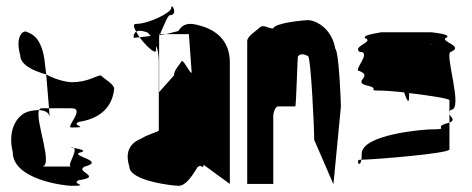

<svg xmlns="http://www.w3.org/2000/svg" viewBox="-20 -781 1521 619"><path d="M21 -291C21 -201 190 -182 210 -182C275 -182 206 -188 234 -200C314 -212 219 -227 253 -244C320 -262 216 -276 234 -288C268 -296 232 -301 218 -304C231 -292 192 -244 210 -244H115C154 -244 92 -394 106 -426C96 -426 84 -425 70 -421C33 -409 4 -360 21 -291ZM45 -604C45 -574 82 -554 129 -541L123 -591C118 -623 106 -664 71 -676C55 -689 28 -664 45 -604ZM106 -426C129 -425 138 -416 140 -404L138 -432H115C110 -432 108 -430 106 -426ZM129 -541 138 -432H210C257 -432 190 -370 210 -370C275 -370 206 -376 234 -388C314 -400 343 -446 348 -494C348 -510 318 -525 305 -538C289 -537 264 -516 210 -516C200 -516 163 -522 129 -541ZM218 -304C216 -306 213 -307 210 -307C205 -307 211 -306 218 -304Z M397 -244C397 -198 536 -182 556 -182C578 -182 597 -210 617 -242C630 -254 636 -232 636 -250L721 -188V-580C721 -652 674 -685 626 -698C588 -710 569 -704 555 -681L515 -671H589L598 -546C590 -546 570 -595 564 -582C558 -570 541 -556 541 -538L493 -484V-664C494 -665 494 -667 495 -668H493V-671H496C510 -703 521 -732 528 -732C556 -732 532 -776 532 -755C532 -740 459 -704 419 -704C408 -704 411 -693 419 -679C426 -683 438 -683 456 -676C459 -673 462 -669 466 -665L430 -661C451 -632 483 -603 483 -619C483 -623 483 -628 484 -633C489 -620 492 -602 492 -580V-360C487 -355 455 -347 437 -335C406 -323 380 -298 397 -244ZM411 -659 430 -661C426 -667 422 -673 419 -679C413 -675 410 -668 411 -659ZM495 -668 515 -671H496C496 -670 495 -669 495 -668Z M777 -188H861V-406C861 -421 869 -438 876 -438H932C935 -438 939 -607 941 -600C948 -608 959 -608 973 -600C982 -600 993 -372 993 -330L1055 -187L1079 -437C1079 -454 1073 -612 1061 -624C1049 -692 996 -716 973 -716C959 -716 864 -707 861 -689C844 -689 829 -704 817 -692C805 -680 777 -665 777 -648Z M1139 -552C1182 -535 1121 -520 1157 -507C1212 -495 1160 -489 1202 -489C1217 -489 1251 -487 1283 -483C1292 -457 1299 -442 1299 -472V-481C1357 -474 1427 -464 1429 -458V-421C1430 -423 1431 -425 1434 -427C1476 -427 1410 -614 1434 -614C1476 -632 1403 -646 1416 -658C1446 -671 1364 -677 1372 -677H1202C1227 -677 1145 -671 1157 -658C1188 -646 1115 -632 1139 -614C1182 -614 1115 -552 1139 -552ZM1141 -266C1125 -266 1140 -236 1145 -266ZM1145 -266C1192 -267 1425 -286 1429 -299V-386C1426 -385 1421 -383 1416 -382C1379 -370 1431 -364 1372 -364C1347 -364 1146 -348 1146 -285C1146 -277 1146 -271 1145 -266ZM1366 -636C1368 -637 1370 -637 1372 -637C1378 -637 1375 -637 1366 -636ZM1429 -386C1450 -394 1433 -403 1429 -413ZM1429 -413V-421C1428 -418 1428 -416 1429 -413Z"/></svg>

Font: bitstorm
Style: ulcn
Weight: 400
Version: Version 0.2